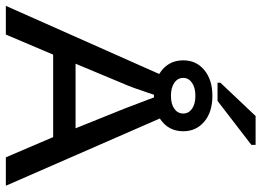

<svg xmlns="http://www.w3.org/2000/svg" viewBox="-136 -736 873 640"><g transform="rotate(90 300.0 -416.5)"><path d="M418 -591.3Q418 -541 375.5 -513.2L599.6 0H504.9L437.5 -157.7H162.6L95.7 0H0L227.1 -511.2Q181.6 -539.1 181.6 -591.3Q181.6 -634.8 214.1 -661.6Q246.6 -688.5 299.8 -688.5Q354 -688.5 386 -661.4Q418 -634.3 418 -591.3ZM305.2 -493.7H296.4L289.6 -473.6Q271.5 -418.9 261.2 -396L192.9 -232.4H408.2L342.3 -396Q310.1 -479.5 305.2 -493.7ZM256.3 -705.6V-715.3L367.2 -832.5H463.4V-818.4L316.9 -705.6ZM358.9 -591.3Q358.9 -609.4 343 -620.6Q327.1 -631.8 299.8 -631.8Q272.9 -631.8 256.6 -620.6Q240.2 -609.4 240.2 -591.3Q240.2 -572.8 256.6 -561.5Q272.9 -550.3 299.8 -550.3Q327.1 -550.3 343 -561.5Q358.9 -572.8 358.9 -591.3Z"/></g></svg>

Font: Liberation Mono
Style: Regular
Weight: 400
Monospace: yes
Designer: Steve Matteson
Foundry: Ascender Corporation
Version: Version 2.1.5